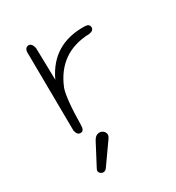

<svg xmlns="http://www.w3.org/2000/svg" viewBox="-169 -596 838 912"><g transform="rotate(-30 250.0 -140.5)"><path d="M153 -285Q225 -440 402 -435Q426 -434 427 -415Q427 -397 402 -393Q233 -388 170 -231Q162 -209 157 -160.5Q152 -112 151 -38Q151 -7 133 -6Q113 -4 107 -32L103 -451Q100 -486 120 -490Q141 -495 149 -461ZM174 62Q184 43 197.5 38.5Q211 34 222.5 40Q234 46 238 58Q242 70 231 85L152 197Q142 211 130.5 210Q119 209 112.5 200Q106 191 112 180Z"/></g></svg>

Font: Yomogi
Style: Regular
Weight: 400
Designer: satsuyako
Foundry: satsuyako
Version: Version 3.100